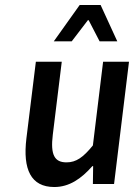

<svg xmlns="http://www.w3.org/2000/svg" viewBox="-20 -739 553 771"><path d="M86 -183C71 -59 104 12 198 12C258 12 306 -21 351 -72H354L353 0H438L498 -491H394L353 -155C314 -107 286 -87 247 -87C199 -87 182 -117 192 -198L228 -491H124ZM196 -573H268L333 -658H336L380 -573H451L384 -719H300Z"/></svg>

Font: Falling Sky
Style: CondObl
Weight: 400
Designer: Paul D. Hunt
Foundry: Adobe Systems Incorporated
Version: Version 1.02